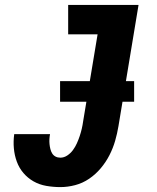

<svg xmlns="http://www.w3.org/2000/svg" viewBox="-20 -755 640 783"><path d="M226 8Q197 8 168.5 3Q140 -2 116.5 -15.5Q93 -29 75.5 -49.5Q58 -70 48.5 -96Q39 -122 36.5 -150.5Q34 -179 38 -208H184Q182 -197 181.5 -187Q181 -177 182 -167Q183 -157 185.5 -147Q188 -137 193 -129Q198 -121 206.5 -116.5Q215 -112 226 -112Q241 -112 254.5 -121Q268 -130 277.5 -143Q287 -156 293.5 -170.5Q300 -185 305 -200Q310 -215 313.5 -230Q317 -245 319 -260L378 -615H258V-735H545L463 -240Q458 -210 449.5 -180.5Q441 -151 426.5 -122.5Q412 -94 391 -69Q370 -44 343.5 -26Q317 -8 286.5 0Q256 8 226 8ZM225 -340V-424H527V-340Z"/></svg>

Font: Iosevka Curly Slab HvExObl
Style: Regular
Weight: 900
Width: 7
Italic angle: -9°
Monospace: yes
Designer: Belleve Invis
Foundry: Belleve Invis
Version: Version 11.1.0; ttfautohint (v1.8.3)